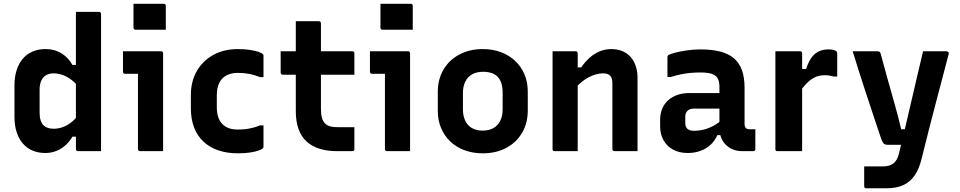

<svg xmlns="http://www.w3.org/2000/svg" viewBox="-20 -814 5170 1034"><path d="M224.3 -549.7Q258.7 -549.7 285.7 -539.2Q312.6 -528.7 333.8 -509.9Q354.9 -491.1 369.9 -464.3H403.8V-344.9Q374.4 -382.4 339 -400.7Q303.6 -419 268.6 -419Q245.2 -419 228.2 -409Q211.2 -398.9 202.3 -379.4Q193.3 -359.9 193.3 -331.5V-206.7Q193.3 -183 198.8 -166.3Q204.2 -149.5 213.8 -139.7Q223.3 -130.3 237.2 -125.5Q251.2 -120.7 268.6 -120.7Q291.6 -120.7 314.7 -128.2Q337.8 -135.7 360.6 -152.6Q383.5 -169.5 403.8 -197.3V-78H369.9Q354.2 -50.6 331.7 -30.9Q309.2 -11.1 282 -0.6Q254.9 10 223.7 10Q186.4 10 155.5 -3.1Q124.5 -16.1 103 -41.2Q81.5 -66.3 69.7 -102.3Q57.9 -138.3 57.9 -184.3V-353.9Q57.9 -400.2 69.7 -436.5Q81.5 -472.8 103.1 -498.1Q124.7 -523.4 155.7 -536.5Q186.7 -549.7 224.3 -549.7ZM513.2 -750Q517.2 -750 519.2 -748.5Q521.2 -747 522.7 -745Q524.2 -743 524.2 -739Q524.2 -665 524.2 -589.5Q524.2 -514.1 524.2 -438.7Q524.2 -363.4 524.2 -289.2Q524.2 -215 524.2 -141.8Q524.2 -105.4 524.2 -70.1Q524.2 -34.8 524.2 0Q508.9 0 493.2 0Q477.6 0 462 0Q446.4 0 430.7 0Q415 0 399.8 0Q396.8 0 394.3 -1.5Q391.8 -3 390.3 -5Q388.8 -7 388.8 -11Q388.8 -91 388.8 -171Q388.8 -251 388.8 -330.5Q388.8 -410 388.8 -490Q388.8 -570 388.8 -650Q388.8 -674.9 388.8 -699.9Q388.8 -724.9 388.8 -750Q404 -750 419.7 -750Q435.4 -750 451 -750Q466.6 -750 482.2 -750Q497.9 -750 513.2 -750Z M723 -11Q723 -38.4 723 -78.9Q723 -119.4 723 -166.4Q723 -213.4 723 -260.4Q723 -307.4 723 -348.4Q723 -389.3 723 -416.7H715.8Q710 -416.7 702.4 -416.7Q694.8 -416.7 686.3 -416.7Q677.8 -416.7 669.3 -416.7Q660.9 -416.7 653.3 -416.7Q648.5 -416.7 645.4 -419.7Q642.3 -422.8 642.3 -427.7Q642.3 -454.6 642.3 -482.8Q642.3 -511 642.3 -538Q659.2 -538 680.7 -538Q702.3 -538 726.4 -538Q750.5 -538 773.2 -538Q796 -538 815.4 -538Q834.8 -538 847.4 -538Q851.3 -538 853.3 -536.5Q855.4 -535 856.9 -532.9Q858.4 -530.8 858.4 -527Q858.4 -479.8 858.4 -424.6Q858.4 -369.4 858.4 -312.1Q858.4 -254.8 858.4 -200Q858.4 -145.3 858.4 -97.2Q858.4 -81.5 858.4 -65.3Q858.4 -49.1 858.4 -32.9Q858.4 -16.7 858.4 0Q825.4 0 796.7 0Q767.9 0 734 0Q729.2 0 726.1 -3.1Q723 -6.1 723 -11ZM698.9 -793.6Q718.2 -793.6 738.6 -793.6Q759.1 -793.6 780.4 -793.6Q801.7 -793.6 822.2 -793.6Q842.6 -793.6 861.9 -793.6Q866.9 -793.6 869.9 -790.6Q872.9 -787.6 872.9 -782.6V-653.8Q853.6 -653.8 833.2 -653.8Q812.7 -653.8 791.4 -653.8Q770.1 -653.8 749.6 -653.8Q729.2 -653.8 709.9 -653.8Q704.9 -653.8 701.9 -656.8Q698.9 -659.8 698.9 -664.8Z M1261.7 -549.7Q1299 -549.7 1327.1 -545.1Q1355.2 -540.6 1372.8 -534.5Q1390.4 -528.3 1395.7 -522.2Q1398 -520.7 1398.5 -518.3Q1399 -515.9 1399 -513.4Q1399 -485 1399 -456Q1399 -427 1399 -398.5H1380.1Q1353.5 -409.9 1324.1 -415.7Q1294.7 -421.5 1260.8 -421.5Q1227.6 -421.5 1201.9 -409.1Q1176.2 -396.6 1161.9 -369.7Q1147.6 -342.8 1147.6 -299.9V-237.4Q1147.6 -205.1 1155.9 -181.4Q1164.3 -157.6 1181 -142.6Q1195.4 -129.2 1215.1 -122.8Q1234.9 -116.4 1260.8 -116.4Q1283.9 -116.4 1304.1 -118.8Q1324.3 -121.3 1343.2 -126.3Q1362 -131.3 1380.1 -138.7H1399Q1399 -110.1 1399 -81.1Q1399 -52.1 1399 -23.5Q1399 -21.5 1398.5 -19.5Q1398 -17.5 1396 -15.5Q1390.5 -10 1373 -3.5Q1355.5 3 1327.5 7.3Q1299.4 11.7 1261.5 11.7Q1202.4 11.7 1155.4 -4.4Q1108.4 -20.4 1075.2 -51.8Q1042 -83.1 1025 -128.2Q1007.9 -173.3 1007.9 -230.5V-302.3Q1007.9 -376 1040.1 -431.6Q1072.2 -487.1 1129.1 -518.4Q1186 -549.7 1261.7 -549.7Z M1491.5 -538H1877.3Q1882.5 -538 1885.5 -535Q1888.5 -532 1888.5 -527Q1888.5 -506.4 1888.5 -488.1Q1888.5 -469.7 1888.5 -450.9Q1888.5 -432.2 1888.5 -411.5H1502.9Q1500.8 -411.5 1498.7 -412.5Q1496.6 -413.5 1495 -415Q1493.5 -416.5 1492.5 -418.5Q1491.5 -420.5 1491.5 -422.5Q1491.5 -443.2 1491.5 -461.9Q1491.5 -480.7 1491.5 -499.1Q1491.5 -517.4 1491.5 -538ZM1888.5 -129Q1888.5 -99.5 1888.5 -70Q1888.5 -40.5 1888.5 -11Q1888.5 -6.7 1885.6 -3.4Q1882.7 0 1877.5 0Q1867.7 0 1857.3 0Q1846.8 0 1836.4 0Q1826 0 1815.8 0Q1805.7 0 1794.9 0Q1743 0 1701.9 -12.6Q1660.7 -25.3 1631.8 -51.3Q1602.9 -77.2 1588 -118.3Q1573 -159.3 1573 -215.5Q1573 -263.6 1573 -311.7Q1573 -359.8 1573 -408Q1573 -456.1 1573 -503.9Q1573 -551.8 1573 -600.1Q1573 -625.7 1573 -650.2Q1573 -674.7 1573 -700Q1604.4 -700 1635.7 -700Q1666.9 -700 1697.4 -700Q1700.4 -700 1702.9 -698.5Q1705.4 -697 1706.9 -694.5Q1708.4 -692 1708.4 -689Q1708.4 -631 1708.4 -573.4Q1708.4 -515.8 1708.4 -457.8Q1708.4 -399.8 1708.4 -342.2Q1708.4 -284.6 1708.4 -226.6Q1708.4 -196.5 1714.2 -177.8Q1720 -159 1732.3 -147.3Q1743.2 -137 1759.6 -133Q1776 -129 1799.7 -129Q1813.1 -129 1825.8 -129Q1838.4 -129 1851.3 -129Q1864.1 -129 1877 -129Z M2053 -11Q2053 -38.4 2053 -78.9Q2053 -119.4 2053 -166.4Q2053 -213.4 2053 -260.4Q2053 -307.4 2053 -348.4Q2053 -389.3 2053 -416.7H2045.8Q2040 -416.7 2032.4 -416.7Q2024.8 -416.7 2016.3 -416.7Q2007.8 -416.7 1999.3 -416.7Q1990.9 -416.7 1983.3 -416.7Q1978.5 -416.7 1975.4 -419.7Q1972.3 -422.8 1972.3 -427.7Q1972.3 -454.6 1972.3 -482.8Q1972.3 -511 1972.3 -538Q1989.2 -538 2010.7 -538Q2032.3 -538 2056.4 -538Q2080.5 -538 2103.2 -538Q2126 -538 2145.4 -538Q2164.8 -538 2177.4 -538Q2181.3 -538 2183.3 -536.5Q2185.4 -535 2186.9 -532.9Q2188.4 -530.8 2188.4 -527Q2188.4 -479.8 2188.4 -424.6Q2188.4 -369.4 2188.4 -312.1Q2188.4 -254.8 2188.4 -200Q2188.4 -145.3 2188.4 -97.2Q2188.4 -81.5 2188.4 -65.3Q2188.4 -49.1 2188.4 -32.9Q2188.4 -16.7 2188.4 0Q2155.4 0 2126.7 0Q2097.9 0 2064 0Q2059.2 0 2056.1 -3.1Q2053 -6.1 2053 -11ZM2028.9 -793.6Q2048.2 -793.6 2068.6 -793.6Q2089.1 -793.6 2110.4 -793.6Q2131.7 -793.6 2152.2 -793.6Q2172.6 -793.6 2191.9 -793.6Q2196.9 -793.6 2199.9 -790.6Q2202.9 -787.6 2202.9 -782.6V-653.8Q2183.6 -653.8 2163.2 -653.8Q2142.7 -653.8 2121.4 -653.8Q2100.1 -653.8 2079.6 -653.8Q2059.2 -653.8 2039.9 -653.8Q2034.9 -653.8 2031.9 -656.8Q2028.9 -659.8 2028.9 -664.8Z M2580 -549.7Q2634.1 -549.7 2678.3 -532.9Q2722.5 -516.1 2754.9 -485.5Q2787.2 -455 2804.8 -413.1Q2822.3 -371.3 2822.3 -320.3V-219Q2822.3 -150.7 2791.6 -98.7Q2760.9 -46.7 2706.4 -17.5Q2651.8 11.7 2580 11.7Q2525.9 11.7 2481.3 -5.1Q2436.6 -21.9 2404.7 -52.4Q2372.8 -83 2355.2 -124.8Q2337.7 -166.7 2337.7 -217.6V-319Q2337.7 -387.4 2368.4 -439.3Q2399.1 -491.2 2454.1 -520.5Q2509 -549.7 2580 -549.7ZM2581.3 -427.4Q2546.5 -427.4 2522.5 -413.7Q2498.5 -400 2485.8 -374.4Q2473.1 -348.8 2473.1 -313V-224.6Q2473.1 -197 2480.9 -175.3Q2488.7 -153.7 2503 -138.5Q2516.2 -125.2 2535.6 -117.9Q2555.1 -110.6 2578.7 -110.6Q2613.5 -110.6 2637.5 -124.4Q2661.6 -138.2 2674.3 -163.9Q2686.9 -189.6 2686.9 -224.9V-313.3Q2686.9 -343.8 2680.1 -365.5Q2673.2 -387.1 2658.9 -401.5Q2645.7 -414.6 2626.2 -421Q2606.8 -427.4 2581.3 -427.4Z M3413.4 0Q3380.4 0 3351.7 0Q3322.9 0 3289 0Q3286 0 3283.5 -1.4Q3281 -2.9 3279.5 -4.8Q3278 -6.8 3278 -10.6Q3278 -70.4 3278 -129.7Q3278 -188.9 3278 -248.1Q3278 -307.3 3278 -365.9Q3278 -393.5 3266 -406.2Q3253.9 -419 3227.7 -419Q3210.5 -419 3190.4 -413.7Q3170.3 -408.4 3149.7 -397.5Q3129.2 -386.6 3110.1 -370.8Q3091 -355 3074.8 -333.1V-451.2H3110.1Q3130.1 -480.5 3154.7 -502.6Q3179.3 -524.7 3208.8 -537.2Q3238.3 -549.7 3271.9 -549.7Q3304.3 -549.7 3330.7 -539.1Q3357.2 -528.5 3375.4 -508.1Q3393.7 -487.7 3403.6 -458.7Q3413.4 -429.8 3413.4 -393.9Q3413.4 -345.9 3413.4 -297Q3413.4 -248.1 3413.4 -198.9Q3413.4 -149.7 3413.4 -100Q3413.4 -74.8 3413.4 -49.9Q3413.4 -25.1 3413.4 0ZM3091.2 0Q3069 0 3049.3 0Q3029.5 0 3009.2 0Q2988.8 0 2966.8 0Q2963.8 0 2961.8 -0.5Q2959.8 -1 2958.3 -2.6Q2956.8 -4.1 2956.3 -6.2Q2955.8 -8.3 2955.8 -11.4Q2955.8 -65 2955.8 -118.7Q2955.8 -172.4 2955.8 -225.5Q2955.8 -278.7 2955.8 -332.3Q2955.8 -386 2955.8 -439.7Q2955.8 -468 2955.8 -493.1Q2955.8 -518.3 2955.8 -538Q2980.8 -538 3001.4 -538Q3022 -538 3041.3 -538Q3060.6 -538 3080.2 -538Q3084.2 -538 3086.2 -536.4Q3088.2 -534.9 3089.7 -532.8Q3091.2 -530.8 3091.2 -526.7Q3091.2 -439.8 3091.2 -351.8Q3091.2 -263.9 3091.2 -175.9Q3091.2 -88 3091.2 0Z M3989.8 -340.5Q3989.8 -316.3 3989.8 -292.5Q3989.8 -268.6 3989.8 -244.2Q3989.8 -219.8 3989.8 -195.5Q3989.8 -171.2 3989.8 -147.8Q3989.8 -139.9 3991.5 -134Q3993.2 -128 3996.8 -124.5Q4000.2 -121 4005.4 -119.4Q4010.5 -117.7 4018.3 -117.7Q4021.1 -117.7 4023.6 -117.7Q4026.1 -117.7 4029 -117.7H4047.8Q4047.8 -90.8 4047.8 -64.4Q4047.8 -37.9 4047.8 -11Q4047.8 -5.9 4044.8 -2.9Q4041.8 0 4036.8 0Q4031.8 0 4012.3 0Q3992.8 0 3977.8 0Q3950.2 0 3928 -8.8Q3905.8 -17.7 3888.9 -34.3Q3871.9 -50.9 3863.2 -74.1Q3854.4 -97.3 3854.4 -126Q3854.4 -157.2 3854.4 -189.1Q3854.4 -221 3854.4 -252.2Q3854.4 -269 3854.4 -284.7Q3854.4 -300.3 3854.4 -316.3Q3854.4 -332.3 3854.4 -348.3Q3854.4 -377.1 3844 -393.6Q3833.6 -410.1 3811.3 -416.9Q3788.9 -423.7 3750.9 -423.7Q3722.7 -423.7 3696.1 -421Q3669.5 -418.4 3644.4 -413.1Q3619.4 -407.8 3593.2 -399.4H3574.4Q3574.4 -425.6 3574.4 -452.9Q3574.4 -480.3 3574.4 -505.7Q3574.4 -509.5 3575.4 -511.9Q3576.4 -514.4 3577.4 -515.4Q3583.2 -521.2 3610.7 -528.9Q3638.1 -536.5 3675.9 -542.2Q3713.8 -548 3750.9 -548Q3813.8 -548 3858.8 -536.3Q3903.8 -524.7 3932.8 -499.8Q3961.8 -475 3975.8 -435.6Q3989.8 -396.2 3989.8 -340.5ZM3670.5 -151.6Q3670.5 -131.3 3681.8 -120.5Q3693.1 -109.7 3716.9 -109.7Q3744.2 -109.7 3770.2 -116.1Q3796.1 -122.5 3821.5 -136.1Q3846.8 -149.7 3872.5 -172V-86.4H3843.4Q3829.5 -55.6 3806.5 -34.1Q3783.5 -12.7 3752 -1.4Q3720.6 10 3683.6 10Q3638 10 3604.7 -8.2Q3571.4 -26.4 3553.3 -58.8Q3535.1 -91.1 3535.1 -133.6V-169.2Q3535.1 -201.5 3546 -228Q3557 -254.4 3577.5 -273.2Q3598 -292.1 3627 -302.5Q3656 -312.8 3692.1 -312.8Q3727 -312.8 3760.3 -312.8Q3793.5 -312.8 3824 -312.8Q3854.6 -312.8 3882.3 -312.8Q3891.2 -312.8 3895.5 -297Q3899.9 -281.2 3900.9 -261.7Q3901.9 -242.2 3901.9 -229.1Q3870.1 -229.1 3840 -229.1Q3809.9 -229.1 3779.4 -229.1Q3748.9 -229.1 3716.9 -229.1Q3705.1 -229.1 3696.6 -226Q3688 -222.9 3681.7 -216.6Q3676.5 -211.4 3673.5 -203.8Q3670.5 -196.2 3670.5 -187Z M4280.6 -442.4H4321.2Q4332.9 -478.8 4349.1 -502.2Q4365.3 -525.5 4388.5 -536.7Q4411.6 -548 4442.3 -548Q4457.9 -548 4468.4 -545.1Q4478.9 -542.2 4483.1 -539.1Q4486.5 -536.2 4487.7 -533.5Q4488.8 -530.8 4488.8 -526.4Q4488.8 -510.4 4488.8 -494.8Q4488.8 -479.2 4488.8 -464.1Q4488.8 -449 4488.8 -433.4Q4488.8 -417.8 4488.8 -401.9H4470Q4459.9 -404.9 4448.1 -406.9Q4436.4 -408.9 4421 -408.9Q4390.4 -408.9 4366.8 -396.9Q4343.2 -385 4322.9 -363.6Q4302.7 -342.2 4280.6 -313ZM4299.8 0Q4277.5 0 4255.2 0Q4233 0 4211.1 0Q4189.2 0 4166.8 0Q4163.8 0 4161.8 -0.5Q4159.8 -1 4158.3 -2.5Q4156.8 -4 4156.3 -6Q4155.8 -8 4155.8 -11Q4155.8 -48.4 4155.8 -89.7Q4155.8 -130.9 4155.8 -174.9Q4155.8 -219 4155.8 -263.6Q4155.8 -308.2 4155.8 -352.6Q4155.8 -397 4155.8 -439.7Q4155.8 -468 4155.8 -493.1Q4155.8 -518.3 4155.8 -538Q4180.8 -538 4203.5 -538Q4226.2 -538 4247.7 -538Q4269.1 -538 4288.8 -538Q4292.8 -538 4294.8 -536.5Q4296.8 -535 4298.3 -533Q4299.8 -531 4299.8 -527Q4299.8 -480.8 4299.8 -430Q4299.8 -379.2 4299.8 -325.9Q4299.8 -272.6 4299.8 -217.5Q4299.8 -162.4 4299.8 -107.5Q4299.8 -52.7 4299.8 0Z M5076.8 -538Q5081.8 -538 5086.4 -534Q5091 -530 5088.8 -522Q5070.1 -449.5 5052.4 -383.3Q5034.8 -317.1 5017.4 -250.5Q5000 -183.8 4981.8 -112.8Q4963.5 -41.8 4943.4 40.1Q4930.2 95.3 4905.8 130.7Q4881.3 166.2 4844.2 183.1Q4807.1 200 4753.2 200Q4739.9 200 4722.3 200Q4704.8 200 4688.2 200Q4671.7 200 4659.8 200Q4648 200 4645 200Q4640 200 4637 197.1Q4634 194.3 4634 189V82H4652.8Q4674.4 82 4695 82Q4715.7 82 4737.2 82Q4771.2 82 4791.9 65.7Q4812.7 49.4 4821.2 12.9Q4827.5 -11.8 4838.1 -56.4Q4848.7 -101 4862.4 -158.8Q4876.1 -216.6 4891 -281.3Q4905.9 -345.9 4921.3 -411.9Q4936.7 -477.9 4951.2 -538Q4965.4 -538 4980.6 -538Q4995.7 -538 5011.3 -538Q5026.9 -538 5043.4 -538Q5059.9 -538 5076.8 -538ZM4703.1 -538Q4712.8 -538 4716.7 -535.1Q4720.7 -532.2 4722.8 -524.4Q4742 -454.2 4755.8 -403.8Q4769.6 -353.4 4780.6 -315.5Q4791.6 -277.7 4799.9 -246.9Q4808.3 -216.1 4816.6 -185.4Q4824.9 -154.7 4833.3 -118H4892.8L4870.2 -34.2H4762.1Q4753 -34.2 4746.6 -36.2Q4740.3 -38.3 4736 -44.7Q4731.8 -51.1 4726.8 -63.2Q4721.9 -76.9 4710 -112.5Q4698.2 -148.2 4681.3 -199Q4664.4 -249.7 4645.1 -308.2Q4625.8 -366.7 4606.9 -426Q4588 -485.4 4572 -538Q4587.3 -538 4603.4 -538Q4619.6 -538 4635.8 -538Q4652 -538 4669 -538Q4686 -538 4703.1 -538Z"/></svg>

Font: Recursive Sans Linear Light
Style: Regular
Weight: 300
Version: Version 1.085